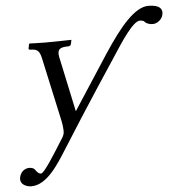

<svg xmlns="http://www.w3.org/2000/svg" viewBox="-55 -609 840 891"><g transform="rotate(-5 365.5 -163.5)"><path d="M489 -334C531 -399 591 -492 623 -492C631 -492 642 -490 645 -485C653 -475 669 -471 683 -471C704 -471 726 -490 730 -510C736 -534 724 -557 669 -557C605 -557 535 -473 456 -353C456 -353 310 -129 291 -99L236 -357C234 -366 234 -374 235 -380C238 -396 252 -402 282 -402C287 -402 294 -405 295 -410L299 -428L298 -431C298 -431 225 -429 178 -429C148 -429 105 -431 105 -431L102 -429L98 -409C97 -405 100 -402 106 -402C140 -402 149 -391 157 -353L221 -60C225 -40 228 -13 226 -3C224 6 220 16 211 28C173 89 120 175 105 175C95 175 89 168 81 158C77 150 68 144 53 144C37 144 14 153 7 183C-1 219 36 230 55 230C126 230 180 146 225 74C346 -119 489 -334 489 -334Z"/></g></svg>

Font: Libertinus Sans
Style: Italic
Weight: 400
Italic angle: -12°
Designer: Philipp H. Poll, Khaled Hosny
Foundry: Caleb Maclennan
Version: Version 7.050;RELEASE